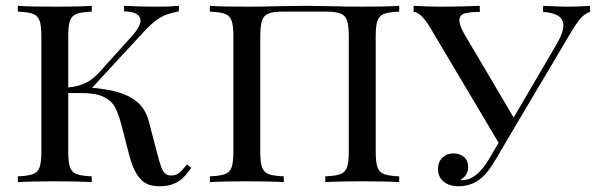

<svg xmlns="http://www.w3.org/2000/svg" viewBox="-20 -628 2055 662"><path d="M529.3 14.2Q505.4 14.2 487.1 6.3Q468.8 -1.5 452.9 -25.4Q437 -49.3 425.3 -94.2L398.4 -198.2Q388.2 -236.8 376 -259Q363.8 -281.2 336.9 -294.2Q310.1 -307.1 261.7 -307.1H215.3V-106Q215.3 -68.4 221.4 -51.3Q227.5 -34.2 243.9 -27.8Q260.3 -21.5 296.4 -20V0Q250 -2.9 169.4 -2.9Q83 -2.9 41.5 0V-20Q77.6 -21.5 94 -27.8Q110.4 -34.2 116.5 -51.3Q122.6 -68.4 122.6 -106V-502Q122.6 -539.6 116.5 -556.6Q110.4 -573.7 94 -580.1Q77.6 -586.4 41.5 -587.9V-607.9Q83 -605 169.4 -605Q250 -605 296.4 -607.9V-587.9Q260.3 -586.4 243.9 -580.1Q227.5 -573.7 221.4 -556.6Q215.3 -539.6 215.3 -502V-326.7Q249.5 -329.1 277.1 -342.8Q304.7 -356.4 335.4 -393.1L440.4 -509.8Q464.4 -538.1 464.4 -557.1Q464.4 -587.4 407.7 -588.9V-607.9Q460.9 -605 522.5 -605Q567.9 -605 596.7 -607.9V-588.9Q570.8 -584 552.7 -577.1Q534.7 -570.3 516.4 -556.4Q498 -542.5 474.6 -517.1L297.4 -325.2Q314.9 -324.2 336.4 -320.8Q404.3 -311 442.1 -284.9Q480 -258.8 492.7 -210.9L520.5 -105Q529.3 -70.8 534.7 -55.2Q540 -39.6 548.1 -31.2Q556.2 -22.9 569.8 -22.9Q586.4 -22.9 597.2 -31.5Q607.9 -40 624.5 -61L639.6 -49.8Q624.5 -27.8 610.8 -14.6Q597.2 -1.5 577.6 6.3Q558.1 14.2 529.3 14.2Z M1275.4 -502V-106Q1275.4 -68.4 1281.5 -51.3Q1287.6 -34.2 1304 -27.8Q1320.3 -21.5 1356.4 -20V0Q1314.9 -2.9 1228.5 -2.9Q1148.4 -2.9 1101.6 0V-20Q1137.7 -21.5 1154.1 -27.8Q1170.4 -34.2 1176.5 -51.3Q1182.6 -68.4 1182.6 -106V-502Q1182.6 -540 1176.5 -557.6Q1170.4 -575.2 1153.8 -581.5Q1137.2 -587.9 1101.6 -587.9H958.5Q922.9 -587.9 906.2 -581.5Q889.6 -575.2 883.5 -557.6Q877.4 -540 877.4 -502V-106Q877.4 -68.4 883.5 -51.3Q889.6 -34.2 906 -27.8Q922.4 -21.5 958.5 -20V0Q912.6 -2.9 831.5 -2.9Q745.6 -2.9 703.6 0V-20Q739.7 -21.5 756.1 -27.8Q772.5 -34.2 778.6 -51.3Q784.7 -68.4 784.7 -106V-502Q784.7 -539.6 778.6 -556.6Q772.5 -573.7 756.1 -580.1Q739.7 -586.4 703.6 -587.9V-607.9Q745.1 -605 831.5 -605Q878.4 -605 955.6 -606.9Q1015.1 -607.9 1031.7 -607.9Q1048.3 -607.9 1106.9 -606.9Q1182.1 -605 1228.5 -605Q1314.9 -605 1356.4 -607.9V-587.9Q1320.3 -586.4 1304 -580.1Q1287.6 -573.7 1281.5 -556.6Q1275.4 -539.6 1275.4 -502Z M2014.6 -607.9V-586.9Q1998.5 -582.5 1983.9 -566.7Q1969.2 -550.8 1950.2 -519L1737.3 -160.2L1691.4 -82Q1662.1 -31.2 1636.2 -11.2Q1604 14.2 1560.5 14.2Q1529.3 14.2 1509.8 -1.7Q1490.2 -17.6 1490.2 -45.9Q1490.2 -69.8 1505.4 -84.5Q1520.5 -99.1 1543.5 -99.1Q1565.4 -99.1 1579.8 -86.7Q1594.2 -74.2 1594.2 -51.8Q1594.2 -23.4 1567.4 -7.8Q1569.3 -6.8 1573.2 -6.8Q1624 -6.8 1667.5 -82L1699.2 -135.7L1464.4 -530.8Q1430.7 -586.9 1406.2 -586.9V-607.9Q1460.4 -605 1495.6 -605Q1571.3 -605 1634.3 -607.9V-586.9Q1600.1 -586.9 1582 -581.5Q1564 -576.2 1564 -556.6Q1564 -540 1581.5 -509.8L1751 -222.7L1899.4 -476.1Q1922.4 -515.6 1922.4 -540.5Q1922.4 -582.5 1852.5 -586.9V-607.9Q1909.7 -605 1937.5 -605Q1976.6 -605 2014.6 -607.9Z"/></svg>

Font: Playfair Display SC
Style: Regular
Weight: 400
Designer: Claus Eggers Sørensen
Foundry: Claus Eggers Sørensen
Version: Version 1.004;PS 001.004;hotconv 1.0.70;makeotf.lib2.5.58329